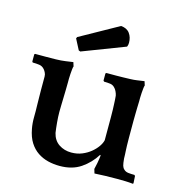

<svg xmlns="http://www.w3.org/2000/svg" viewBox="-103 -774 832 878"><g transform="rotate(15 312.5 -334.5)"><path d="M423 -86Q397 -44 356.5 -16.5Q316 11 257 11Q228 11 201.5 4.5Q175 -2 152.5 -17Q130 -32 114 -57Q98 -82 91 -120Q86 -146 86.5 -174.5Q87 -203 86 -232Q86 -244 85.5 -263.5Q85 -283 85 -303Q85 -323 85 -340.5Q85 -358 85 -366Q85 -377 80 -386Q75 -395 72 -398Q62 -410 47 -412Q32 -414 16 -414L13 -418V-452L16 -455H65Q88 -455 114 -455.5Q140 -456 160 -459L195 -464L201 -445Q199 -441 198 -430.5Q197 -420 196 -408Q195 -396 195 -385Q195 -374 195 -368Q195 -352 194.5 -333Q194 -314 193.5 -294.5Q193 -275 192.5 -257.5Q192 -240 192 -227Q192 -205 194.5 -177.5Q197 -150 200 -130Q208 -96 233.5 -79Q259 -62 292 -62Q320 -62 343 -71.5Q366 -81 383.5 -95.5Q401 -110 412 -126Q423 -142 426 -156V-266Q426 -287 425.5 -301.5Q425 -316 424.5 -327Q424 -338 423.5 -347Q423 -356 422 -366Q420 -376 415.5 -385Q411 -394 408 -397Q398 -410 384 -412Q370 -414 354 -414L350 -418V-452L354 -455H372Q384 -455 400 -455Q416 -455 433.5 -455.5Q451 -456 467.5 -456.5Q484 -457 497 -459L532 -464L538 -445Q536 -441 535 -430.5Q534 -420 533 -408Q532 -396 532 -385Q532 -374 532 -368Q532 -360 531.5 -353Q531 -346 531 -336Q531 -326 530.5 -312.5Q530 -299 530 -277V-195Q530 -173 530.5 -159Q531 -145 531.5 -135Q532 -125 532.5 -116.5Q533 -108 533 -98Q535 -75 538 -65Q541 -55 548 -49Q556 -41 569 -39.5Q582 -38 598 -38L602 -34L604 0L602 3Q583 1 565 0.5Q547 0 527 0Q469 0 420 3L414 -17Q417 -28 420.5 -46.5Q424 -65 426 -84ZM205 -522 179 -572 182 -579 363 -680Q391 -678 404.5 -659.5Q418 -641 418 -615Q418 -605 414 -596L213 -519Z"/></g></svg>

Font: QuattrocentoBold
Style: Bold
Weight: 700
Designer: Pablo Impallari
Foundry: Pablo Impallari, Igino Marini, Branda Gallo
Version: Version 2.000